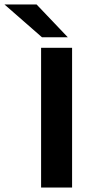

<svg xmlns="http://www.w3.org/2000/svg" viewBox="-89 -835 432 855"><path d="M94 -622H232V0H94ZM74 -815 213 -669H98L-69 -815Z"/></svg>

Font: Sarpanch SemiBold
Style: Regular
Weight: 600
Designer: Manushi Parikh (Devanagari and Latin), Jyotish Sonowal (Devanagari)
Foundry: Indian Type Foundry
Version: Version 2.004;PS 1.0;hotconv 1.0.78;makeotf.lib2.5.61930; tt